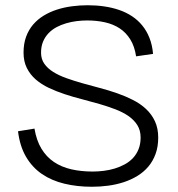

<svg xmlns="http://www.w3.org/2000/svg" viewBox="-20 -701 679 733"><path d="M499.6 -485.9 564.3 -495.3Q561.3 -529.3 550.7 -556Q540.2 -582.8 523.4 -603.4Q506.7 -624 484.4 -638.8Q462.1 -653.6 435.4 -662.8Q408.6 -672.1 378.1 -676.5Q347.6 -681 314.9 -681Q284.5 -681 254.6 -677Q224.7 -673.1 197.4 -664.3Q170.1 -655.5 146.9 -641.4Q123.7 -627.3 106.5 -607.3Q89.3 -587.2 79.6 -560.6Q69.9 -534.1 69.9 -500.1Q69.9 -466.5 82.5 -441.4Q95 -416.3 116.5 -397.6Q138.1 -378.9 166.6 -365.4Q195.1 -352 227.2 -341.4Q259.3 -330.8 293.4 -322.1Q327.5 -313.3 359.6 -304Q391.7 -294.7 420.2 -283.8Q448.7 -272.9 470.3 -258.1Q491.8 -243.2 504.3 -223.3Q516.8 -203.3 516.8 -175.9Q516.8 -151.2 509.1 -131.9Q501.4 -112.5 488 -98Q474.5 -83.5 456.5 -73.7Q438.5 -63.8 418.3 -57.7Q398 -51.5 376.2 -48.8Q354.4 -46.1 333.7 -46.1Q289.4 -46.1 251.9 -54.7Q214.5 -63.4 185.8 -82.7Q157.1 -102.1 138.1 -133.5Q119.1 -164.9 111.6 -210L48.8 -199.9Q55.7 -142.8 79.4 -102.4Q103.1 -61.9 140.2 -36.6Q177.2 -11.4 225.9 0.3Q274.5 12 330.7 12Q361.9 12 392.8 7.9Q423.6 3.8 451.8 -5.3Q480 -14.5 504.2 -29.2Q528.4 -43.9 546 -64.6Q563.7 -85.4 573.8 -113Q584 -140.6 584 -175.9Q584 -211.2 571.5 -238.1Q559 -264.9 537.4 -285Q515.9 -305.1 487.3 -319.5Q458.8 -334 426.6 -345.2Q394.4 -356.4 360.4 -365.3Q326.3 -374.3 294.1 -383.4Q261.9 -392.5 233.4 -402.7Q204.8 -412.9 183.3 -426.3Q161.7 -439.8 149.2 -457.6Q136.7 -475.3 136.7 -500.1Q136.7 -523.7 144.4 -542.1Q152.1 -560.4 165.3 -574.2Q178.4 -587.9 195.7 -597.2Q213.1 -606.4 232.6 -612.1Q252.1 -617.8 272.7 -620.4Q293.3 -622.9 312.4 -622.9Q349.2 -622.9 380.9 -615.8Q412.5 -608.7 436.9 -592.7Q461.2 -576.7 477.5 -550.4Q493.8 -524.2 499.6 -485.9Z"/></svg>

Font: SaysetthaMai Thin
Style: Regular
Weight: 100
Designer: John M. Durdin
Foundry: Lao Script for Windows
Version: Version 1.101